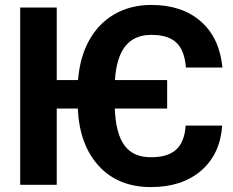

<svg xmlns="http://www.w3.org/2000/svg" viewBox="-20 -741 933 770"><path d="M207.5 -710.9H61V0H207.5V-305.7H292C296.4 -208.5 324.7 -131.3 376.5 -75.2C428.2 -19 498 9.3 585.4 9.3C668.5 9.3 735.4 -12.7 786.6 -56.6C837.4 -100.6 865.7 -160.6 871.1 -237.3H724.6C718.3 -149.4 675.3 -110.4 585.4 -110.4C491.2 -110.4 445.8 -170.4 440.4 -305.7H650.4V-419.9H440.9C449.2 -543 497.1 -601.1 586.9 -601.1C676.8 -601.1 718.3 -562 725.6 -470.2H872.1C864.3 -549.8 835.4 -611.3 785.2 -655.3C734.9 -699.2 668.9 -721.2 586.9 -721.2C532.2 -721.2 483.4 -709 440.9 -685.1C355 -636.7 302.2 -542.5 293 -419.9H207.5Z"/></svg>

Font: Roboto
Style: Bold
Weight: 700
Designer: Google
Version: Version 2.137; 2017